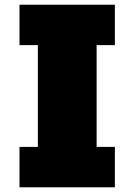

<svg xmlns="http://www.w3.org/2000/svg" viewBox="-20 -797 542 817"><path d="M468.8 -171.9V0H63V-171.9H141.1V-605H63V-776.9H468.8V-605H391.1V-171.9Z"/></svg>

Font: Moul
Style: Regular
Weight: 400
Designer: Danh Hong
Version: Version 8.002; ttfautohint (v1.8.3)